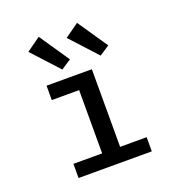

<svg xmlns="http://www.w3.org/2000/svg" viewBox="-125 -796 851 904"><g transform="rotate(-20 300.0 -344.5)"><path d="M116 0V-71H260V-388H123V-460H350V-71H483V0ZM219 -506 97 -639 167 -689 269 -539ZM411 -506 289 -639 359 -689 461 -539Z"/></g></svg>

Font: Inconsolata Expanded Medium
Style: Regular
Weight: 500
Width: 7
Monospace: yes
Designer: Raph Levien, Cyreal, Brenton Simpson
Foundry: Raph Levien, Cyreal, Google
Version: Version 3.001; ttfautohint (v1.8.2.53-6de2)